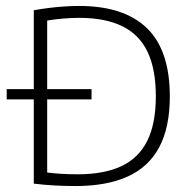

<svg xmlns="http://www.w3.org/2000/svg" viewBox="-20 -621 643 645"><path d="M2.5 -287V-321.5H287.5V-287ZM233.5 4Q200 4 166 2.2Q132 0.5 93.5 -4V-586.5Q117.5 -591 143.5 -594.2Q169.5 -597.5 195.5 -599.2Q221.5 -601 246 -601Q396.5 -601 473.5 -526.5Q550.5 -452 550.5 -297Q550.5 -193 514.8 -126.2Q479 -59.5 408.5 -27.8Q338 4 233.5 4ZM241.5 -35.5Q329 -35.5 387.2 -62.5Q445.5 -89.5 474.5 -147.5Q503.5 -205.5 503.5 -297.5Q503.5 -389 475.5 -447.2Q447.5 -505.5 390.2 -533.2Q333 -561 246.5 -561Q219 -561 190.5 -558.5Q162 -556 138.5 -552V-41.5Q162 -38.5 187.2 -37Q212.5 -35.5 241.5 -35.5Z"/></svg>

Font: Encode Sans SC Condensed Thin ExtraLight
Style: Regular
Weight: 250
Version: Version 3.002